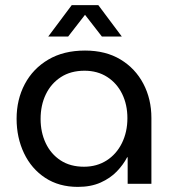

<svg xmlns="http://www.w3.org/2000/svg" viewBox="-20 -720 678 752"><path d="M285 12Q211 12 157 -23.5Q103 -59 74 -120Q45 -181 45 -255Q45 -330 77 -390.5Q109 -451 169 -486.5Q229 -522 313 -522Q394 -522 452 -487Q510 -452 541.5 -392Q573 -332 573 -258V0H480V-104H478Q463 -75 437.5 -48.5Q412 -22 374 -5Q336 12 285 12ZM309 -67Q359 -67 397.5 -91.5Q436 -116 457.5 -159.5Q479 -203 479 -257Q479 -310 458.5 -352Q438 -394 400 -418.5Q362 -443 311 -443Q257 -443 218.5 -418Q180 -393 159.5 -350.5Q139 -308 139 -254Q139 -202 159 -159.5Q179 -117 217 -92Q255 -67 309 -67ZM169 -577 261 -700H365L457 -577H379L313 -662L247 -577Z"/></svg>

Font: MuseoModerno Thin
Style: Regular
Weight: 400
Version: Version 1.003